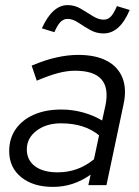

<svg xmlns="http://www.w3.org/2000/svg" viewBox="-20 -725 546 752"><path d="M187 7Q110 7 63 -31Q16 -69 16 -133Q16 -182 41 -218.5Q66 -255 112 -275.5Q158 -296 220 -296Q264 -296 305.5 -284.5Q347 -273 380 -253L393 -312Q407 -380 377.5 -414Q348 -448 274 -448Q242 -448 206.5 -438.5Q171 -429 124 -409L104 -468Q156 -490 201 -500Q246 -510 286 -510Q354 -510 398 -487Q442 -464 459.5 -420.5Q477 -377 464 -317L397 0H326L335 -41Q301 -17 264.5 -5Q228 7 187 7ZM206 -50Q245 -50 280.5 -62.5Q316 -75 348 -101L368 -195Q311 -242 219 -242Q161 -242 123 -213Q85 -184 85 -140Q85 -98 117 -74Q149 -50 206 -50ZM193 -599 144 -614Q185 -705 245 -705Q273 -705 297 -690.5Q321 -676 343.5 -662Q366 -648 386 -648Q402 -648 413.5 -659.5Q425 -671 438 -701L488 -686Q468 -639 442.5 -616.5Q417 -594 385 -594Q357 -594 332.5 -608Q308 -622 286.5 -636.5Q265 -651 244 -651Q229 -651 217 -639Q205 -627 193 -599Z"/></svg>

Font: Red Hat Display VF
Style: Italic
Weight: 300
Italic angle: -12°
Designer: Pentagram, MCKL
Foundry: Pentagram, MCKL
Version: Version 1.023